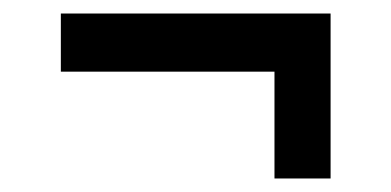

<svg xmlns="http://www.w3.org/2000/svg" viewBox="-20 -317 579 284"><path d="M386 -211V-53H469V-297H70V-211Z"/></svg>

Font: Saira UNSAM Medium
Style: Regular
Weight: 500
Designer: Hector Gatti with collaboration of the Omnibus-Type team
Foundry: Omnibus-Type
Version: Version 0.072;PS 000.072;hotconv 1.0.88;makeotf.lib2.5.64775